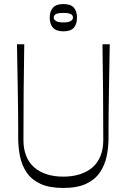

<svg xmlns="http://www.w3.org/2000/svg" viewBox="-20 -919 626 950"><path d="M293 11Q224 11 180 -9.5Q136 -30 112 -65.5Q88 -101 79 -145.5Q70 -190 70 -237Q70 -251 70 -284.5Q70 -318 69.5 -365.5Q69 -413 68 -469Q67 -525 66 -584.5Q65 -644 64 -700H100Q98 -582 97 -463.5Q96 -345 96 -226Q96 -182 109.5 -148Q123 -114 148.5 -91.5Q174 -69 210.5 -57Q247 -45 293 -45Q339 -45 376 -57Q413 -69 438.5 -91.5Q464 -114 477.5 -148Q491 -182 491 -226Q491 -345 490 -463.5Q489 -582 487 -700H523Q522 -644 521 -584.5Q520 -525 519 -468.5Q518 -412 517.5 -365Q517 -318 517 -284.5Q517 -251 517 -237Q517 -191 508 -147Q499 -103 475 -67Q451 -31 407 -10Q363 11 293 11ZM294 -764Q258 -764 242 -782Q226 -800 226 -832Q226 -863 242 -881Q258 -899 294 -899Q330 -899 345.5 -881Q361 -863 361 -832Q361 -800 345.5 -782Q330 -764 294 -764ZM294 -808Q319 -808 330 -815Q341 -822 341 -832Q341 -844 330 -849.5Q319 -855 294 -855Q268 -855 257 -849.5Q246 -844 246 -832Q246 -822 257 -815Q268 -808 294 -808Z"/></svg>

Font: Ojuju Light
Style: Regular
Weight: 300
Designer: Chisaokwu Joboson, Mirko Velimirovic
Foundry: Udi Foundry
Version: Version 1.000